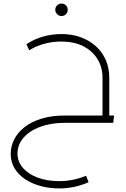

<svg xmlns="http://www.w3.org/2000/svg" viewBox="-20 -689 709 1077"><path d="M555 0V-253Q555 -313 526 -359Q497 -405 445.5 -430.5Q394 -456 324 -456Q275 -456 228.5 -443.5Q182 -431 144 -407L128 -441Q172 -470 222 -484Q272 -498 325 -498Q384 -498 433 -480Q482 -462 518 -429.5Q554 -397 573.5 -352Q593 -307 593 -253V0ZM312 368Q260 368 211.5 355.5Q163 343 124 318Q85 293 62.5 256.5Q40 220 40 174Q40 133 59 94.5Q78 56 116 25.5Q154 -5 211 -23Q268 -41 344 -41V0Q265 0 205 22.5Q145 45 111.5 84Q78 123 78 173Q78 217 108.5 252.5Q139 288 192 307.5Q245 327 312 327Q353 327 391 319Q429 311 463 297L477 333Q439 350 397 359Q355 368 312 368ZM344 0V-41H620L615 0ZM325 -599Q311 -599 300.5 -609.5Q290 -620 290 -634Q290 -649 300.5 -659Q311 -669 325 -669Q340 -669 350 -659Q360 -649 360 -634Q360 -620 350 -609.5Q340 -599 325 -599Z"/></svg>

Font: Alexandria ExtraLight
Style: Regular
Weight: 250
Designer: Mohamed Gaber
Foundry: Kief Type Foundry
Version: Version 5.100